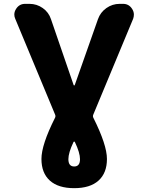

<svg xmlns="http://www.w3.org/2000/svg" viewBox="-20 -775 767 1002"><path d="M196.3 54.7Q196.3 -19.5 266.6 -159.2Q271.5 -168 267.6 -176.8L59.6 -676.8Q54.7 -687.5 54.7 -699.2Q54.7 -714.8 64.5 -729.5Q81.1 -754.9 111.3 -754.9H133.8Q171.9 -754.9 203.1 -732.9Q234.4 -710.9 246.1 -674.8L364.3 -331.1Q365.2 -329.1 367.2 -329.1Q369.1 -329.1 370.1 -331.1L491.2 -674.8Q503.9 -710.9 535.2 -732.9Q566.4 -754.9 604.5 -754.9H622.1Q652.3 -754.9 668.9 -729.5Q678.7 -714.8 678.7 -699.2Q678.7 -687.5 674.8 -676.8L466.8 -176.8Q462.9 -168 467.8 -159.2Q538.1 -18.6 538.1 54.7Q538.1 127.9 494.1 167.5Q450.2 207 367.2 207Q284.2 207 240.2 167.5Q196.3 127.9 196.3 54.7ZM371.1 -33.2Q370.1 -36.1 367.2 -36.1Q364.3 -36.1 363.3 -33.2Q336.9 22.5 336.9 55.7Q336.9 93.8 367.2 93.8Q397.5 93.8 397.5 55.7Q397.5 22.5 371.1 -33.2Z"/></svg>

Font: Gen Jyuu GothicX Heavy
Style: Bold
Weight: 900
Designer: [Source Han Sans]
Ryoko NISHIZUKA  (kana & ideographs); Paul D. Hunt (Latin, Greek & Cyrillic); Wenlong ZHANG  (bopomofo
Version: Version 1.002.20150607